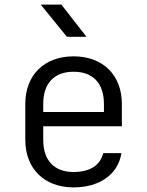

<svg xmlns="http://www.w3.org/2000/svg" viewBox="-20 -805 640 835"><path d="M247 -785H157L271 -645H356ZM510 -353C510 -478 428 -560 300 -560C172 -560 90 -478 90 -353V-197C90 -72 172 10 300 10C413 10 494 -47 508 -139H429C416 -86 371 -57 300 -57C215 -57 168 -108 168 -197V-256H510ZM168 -353C168 -442 215 -493 300 -493C385 -493 432 -442 432 -353V-318H168Z"/></svg>

Font: Tekne LDO Light
Style: Regular
Weight: 300
Monospace: yes
Designer: Alessio Laiso, Mario Rullo, Paolo Rosset
Foundry: Alessio Laiso
Version: Version 1.000;hotconv 1.0.109;makeotfexe 2.5.65596